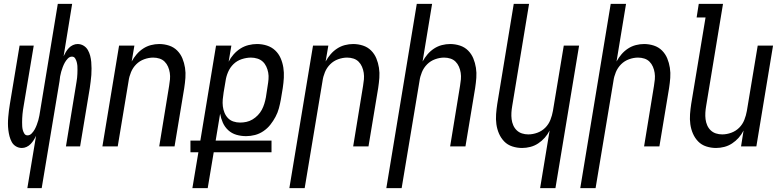

<svg xmlns="http://www.w3.org/2000/svg" viewBox="-20 -755 4040 990"><path d="M121 215 166 -55Q161 -44 154 -33Q147 -22 138 -12.5Q129 -3 117 2.5Q105 8 93 8Q76 8 62 -0.5Q48 -9 40.5 -23Q33 -37 29 -52.5Q25 -68 23 -84.5Q21 -101 21 -118Q21 -135 22.5 -151.5Q24 -168 26 -185Q28 -202 31 -219L81 -520H154L102 -209Q100 -198 98.5 -187.5Q97 -177 96 -166.5Q95 -156 94.5 -145.5Q94 -135 94 -125Q94 -115 94.5 -104.5Q95 -94 97.5 -84.5Q100 -75 105.5 -66Q111 -57 122 -57Q134 -57 143.5 -67Q153 -77 159 -88Q165 -99 169.5 -111Q174 -123 177.5 -135Q181 -147 183 -159Q185 -171 187 -183L278 -735H352L308 -465Q313 -476 319.5 -487Q326 -498 335 -507.5Q344 -517 356 -522.5Q368 -528 380 -528Q397 -528 411 -519.5Q425 -511 433 -497Q441 -483 445 -467.5Q449 -452 450.5 -435.5Q452 -419 452 -402Q452 -385 451 -368.5Q450 -352 447.5 -335Q445 -318 443 -301L393 0H320L371 -311Q373 -322 374.5 -332.5Q376 -343 377.5 -353.5Q379 -364 379 -374.5Q379 -385 379.5 -395Q380 -405 379 -415.5Q378 -426 375.5 -435.5Q373 -445 367.5 -454Q362 -463 351 -463Q339 -463 329.5 -453Q320 -443 314 -432Q308 -421 303.5 -409Q299 -397 295.5 -385Q292 -373 290 -361Q288 -349 287 -337L195 215Z M508 0 594 -520H673L659 -438Q670 -458 684.5 -475Q699 -492 718 -504.5Q737 -517 758.5 -522.5Q780 -528 801 -528Q827 -528 851.5 -520Q876 -512 893.5 -494.5Q911 -477 920.5 -454Q930 -431 934 -405.5Q938 -380 936 -353.5Q934 -327 930 -301L880 0H801L852 -312Q855 -329 856.5 -346Q858 -363 855.5 -379.5Q853 -396 846.5 -411Q840 -426 829 -437Q818 -448 802.5 -453Q787 -458 770 -458Q747 -458 723.5 -449.5Q700 -441 682.5 -423.5Q665 -406 655.5 -383Q646 -360 643 -337L587 0Z M972 215 1003 30H962V-30H1013L1094 -520H1173L1159 -437Q1169 -457 1184.5 -474.5Q1200 -492 1219.5 -504.5Q1239 -517 1261.5 -522.5Q1284 -528 1305 -528Q1332 -528 1356.5 -520Q1381 -512 1399 -495Q1417 -478 1427 -455Q1437 -432 1441 -406.5Q1445 -381 1443.5 -354Q1442 -327 1438 -301L1428 -241Q1424 -219 1418 -196.5Q1412 -174 1400.5 -152.5Q1389 -131 1374 -112Q1359 -93 1338.5 -79Q1318 -65 1295 -59Q1272 -53 1249 -53Q1223 -53 1199 -60Q1175 -67 1157 -83.5Q1139 -100 1129 -122.5Q1119 -145 1115 -169L1092 -30H1380V30H1082L1051 215ZM1218 -123Q1234 -123 1250.5 -126.5Q1267 -130 1282 -139Q1297 -148 1309.5 -161Q1322 -174 1330 -189Q1338 -204 1343 -220.5Q1348 -237 1351 -253L1360 -312Q1363 -329 1364.5 -346.5Q1366 -364 1363 -380.5Q1360 -397 1353 -412Q1346 -427 1334.5 -437.5Q1323 -448 1307 -453Q1291 -458 1274 -458Q1251 -458 1226.5 -450Q1202 -442 1184 -424.5Q1166 -407 1156 -383.5Q1146 -360 1143 -337L1133 -278Q1130 -260 1128.5 -242Q1127 -224 1129 -207Q1131 -190 1137.5 -174Q1144 -158 1155.5 -146Q1167 -134 1183.5 -128.5Q1200 -123 1218 -123Z M1472 215 1594 -520H1673L1659 -438Q1670 -458 1684.5 -475Q1699 -492 1718 -504.5Q1737 -517 1758.5 -522.5Q1780 -528 1801 -528Q1827 -528 1851.5 -520Q1876 -512 1893.5 -494.5Q1911 -477 1920.5 -454Q1930 -431 1934 -405.5Q1938 -380 1936 -353.5Q1934 -327 1930 -301L1880 0H1801L1852 -312Q1855 -329 1856.5 -346Q1858 -363 1855.5 -379.5Q1853 -396 1846.5 -411Q1840 -426 1829 -437Q1818 -448 1802.5 -453Q1787 -458 1770 -458Q1747 -458 1723.5 -449.5Q1700 -441 1682.5 -423.5Q1665 -406 1655.5 -383Q1646 -360 1643 -337L1551 215Z M1972 215 2129 -735H2208L2159 -438Q2170 -458 2184.5 -475Q2199 -492 2218 -504.5Q2237 -517 2258.5 -522.5Q2280 -528 2301 -528Q2327 -528 2351.5 -520Q2376 -512 2393.5 -494.5Q2411 -477 2420.5 -454Q2430 -431 2434 -405.5Q2438 -380 2436 -353.5Q2434 -327 2430 -301L2380 0H2301L2352 -312Q2355 -329 2356.5 -346Q2358 -363 2355.5 -379.5Q2353 -396 2346.5 -411Q2340 -426 2329 -437Q2318 -448 2302.5 -453Q2287 -458 2270 -458Q2247 -458 2223.5 -449.5Q2200 -441 2182.5 -423.5Q2165 -406 2155.5 -383Q2146 -360 2143 -337L2051 215Z M2765 215 2814 -82Q2804 -62 2789 -45Q2774 -28 2755 -15.5Q2736 -3 2714.5 2.5Q2693 8 2672 8Q2646 8 2621.5 0Q2597 -8 2580 -25.5Q2563 -43 2553 -66Q2543 -89 2539.5 -114.5Q2536 -140 2538 -166.5Q2540 -193 2544 -219L2629 -735H2708L2621 -208Q2618 -191 2617 -174Q2616 -157 2618 -140.5Q2620 -124 2626.5 -109Q2633 -94 2644.5 -83Q2656 -72 2671.5 -67Q2687 -62 2704 -62Q2727 -62 2750.5 -70.5Q2774 -79 2791.5 -96.5Q2809 -114 2818 -137Q2827 -160 2831 -183L2887 -520H2966L2844 215Z M2972 215 3129 -735H3208L3159 -438Q3170 -458 3184.5 -475Q3199 -492 3218 -504.5Q3237 -517 3258.5 -522.5Q3280 -528 3301 -528Q3327 -528 3351.5 -520Q3376 -512 3393.5 -494.5Q3411 -477 3420.5 -454Q3430 -431 3434 -405.5Q3438 -380 3436 -353.5Q3434 -327 3430 -301L3380 0H3301L3352 -312Q3355 -329 3356.5 -346Q3358 -363 3355.5 -379.5Q3353 -396 3346.5 -411Q3340 -426 3329 -437Q3318 -448 3302.5 -453Q3287 -458 3270 -458Q3247 -458 3223.5 -449.5Q3200 -441 3182.5 -423.5Q3165 -406 3155.5 -383Q3146 -360 3143 -337L3051 215Z M3672 8Q3646 8 3621.5 0Q3597 -8 3580 -25.5Q3563 -43 3553 -66Q3543 -89 3539.5 -114.5Q3536 -140 3538 -166.5Q3540 -193 3544 -219L3618 -665H3572L3583 -735H3708L3621 -208Q3618 -191 3617 -174Q3616 -157 3618 -140.5Q3620 -124 3626.5 -109Q3633 -94 3644.5 -83Q3656 -72 3671.5 -67Q3687 -62 3704 -62Q3727 -62 3750.5 -70.5Q3774 -79 3791.5 -96.5Q3809 -114 3818 -137Q3827 -160 3831 -183L3887 -520H3966L3880 0H3801L3814 -82Q3804 -62 3789 -45Q3774 -28 3755 -15.5Q3736 -3 3714.5 2.5Q3693 8 3672 8Z"/></svg>

Font: Iosevka Term Curly
Style: Italic
Weight: 400
Italic angle: -9°
Designer: Belleve Invis
Foundry: Belleve Invis
Version: Version 32.3.0